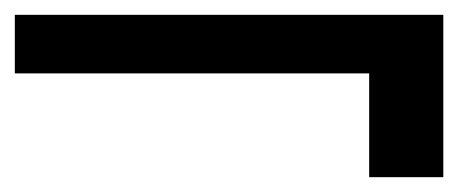

<svg xmlns="http://www.w3.org/2000/svg" viewBox="-29 -454 618 259"><path d="M469 -215V-355H-9V-434H569V-215Z"/></svg>

Font: DM Sans 16pt Medium
Style: Regular
Weight: 500
Version: Version 4.004;gftools[0.9.30]